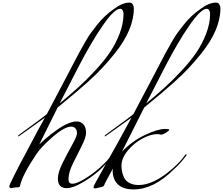

<svg xmlns="http://www.w3.org/2000/svg" viewBox="-20 -1448 1726 1486"><path d="M442 -648Q524 -716 585.5 -771.5Q647 -827 716.5 -902Q786 -977 831 -1043.5Q876 -1110 906 -1188.5Q936 -1267 936 -1340Q936 -1357 929 -1368.5Q922 -1380 910 -1380Q865 -1380 776 -1251.5Q687 -1123 588 -932ZM328 -538Q124 -391 123 -392Q120 -392 120 -396Q120 -400 126 -404Q307 -535 342 -564L516 -894Q525 -911 555 -969Q585 -1027 597.5 -1049Q610 -1071 637.5 -1120Q665 -1169 685 -1195.5Q705 -1222 734 -1259Q786 -1325 858 -1376Q927 -1428 982 -1428Q1000 -1428 1008 -1413Q1016 -1398 1016 -1384Q1016 -1218 867 -1033Q817 -971 772 -923Q728 -875 660 -814Q576 -738 426 -616L284 -330Q326 -372 377.5 -411Q429 -450 457 -467Q525 -508 574 -508Q606 -508 626 -485Q646 -462 646 -422.5Q646 -383 612 -317.5Q578 -252 544 -182Q510 -112 510 -60Q510 -26 540 -26Q573 -26 633.5 -62.5Q694 -99 752.5 -150Q811 -201 842 -248Q846 -254 850 -254Q854 -254 854 -251Q854 -248 852 -244Q798 -172 744.5 -125Q691 -78 617.5 -35Q544 8 496 8Q428 8 428 -66Q428 -114 465 -188Q502 -262 539 -328Q576 -394 576 -417Q576 -440 564 -454Q552 -468 532 -468Q479 -468 388 -388.5Q297 -309 262 -256Q151 -91 134 -6Q132 2 114 2Q96 2 84 5Q72 8 70 8Q52 8 52 -6Q52 -16 95 -101Q138 -186 172 -248Q293 -479 328 -538Z M1112 -648Q1194 -716 1255.5 -771.5Q1317 -827 1386.5 -902Q1456 -977 1501 -1043.5Q1546 -1110 1576 -1188.5Q1606 -1267 1606 -1340Q1606 -1357 1599 -1368.5Q1592 -1380 1580 -1380Q1535 -1380 1446 -1251.5Q1357 -1123 1258 -932ZM1226 -406Q1212 -410 1198 -410Q1146 -410 1081.5 -375.5Q1017 -341 968.5 -282Q920 -223 920 -164Q920 -118 940 -74Q952 -48 981.5 -32Q1011 -16 1054 -16Q1169 -16 1314 -142Q1381 -201 1412 -248Q1416 -254 1420 -254Q1424 -254 1424 -251Q1424 -248 1422 -244Q1376 -182 1326 -138Q1170 18 1014 18Q933 18 892.5 -21Q852 -60 852 -128L854 -144Q844 -126 828 -96L801 -46Q790 -26 786 -14Q780 -4 768 -1.5Q756 1 739 5.5Q722 10 720 10Q704 10 704 3Q704 -10 730 -54L838 -248Q848 -262 998 -538Q794 -391 793 -392Q790 -392 790 -396Q790 -400 796 -404Q977 -535 1012 -564L1186 -894Q1195 -911 1225 -969Q1255 -1027 1267.5 -1049Q1280 -1071 1307.5 -1120Q1335 -1169 1355 -1195.5Q1375 -1222 1404 -1259Q1456 -1325 1528 -1376Q1597 -1428 1652 -1428Q1670 -1428 1678 -1413Q1686 -1398 1686 -1384Q1686 -1218 1537 -1033Q1487 -971 1442 -923Q1398 -875 1330 -814Q1246 -738 1096 -616L924 -274Q1001 -355 1100.5 -402.5Q1200 -450 1258 -450Q1290 -450 1290 -443.5Q1290 -437 1265.5 -421.5Q1241 -406 1226 -406Z"/></svg>

Font: Miama
Style: Regular
Weight: 400
Italic angle: 16.5°
Designer: Linus Romer
Foundry: Linus Romer
Version: 0.32